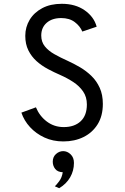

<svg xmlns="http://www.w3.org/2000/svg" viewBox="-20 -732 656 1010"><path d="M313 12Q258.5 12 214 -8.5Q169.5 -29 138 -63.2Q106.5 -97.5 92.5 -139.5L169 -167.5Q188 -121.5 226.5 -92.5Q265 -63.5 315.5 -63.5Q371.5 -63.5 404.2 -94Q437 -124.5 437 -182.5Q437 -222 417.2 -250.8Q397.5 -279.5 365.5 -300.5Q333.5 -321.5 297 -337.5Q264.5 -351.5 231.8 -369Q199 -386.5 172.2 -410.5Q145.5 -434.5 129.2 -467.2Q113 -500 113 -543.5Q113 -589.5 136 -627.8Q159 -666 202 -689Q245 -712 305 -712Q376.5 -712 425.5 -677.8Q474.5 -643.5 488.5 -591.5L413 -566Q401 -595 373 -616Q345 -637 302 -637Q254 -637 225.5 -612Q197 -587 197 -545Q197 -511.5 216 -488Q235 -464.5 266.5 -446.8Q298 -429 336 -412Q368 -397.5 400.5 -378.5Q433 -359.5 460.5 -333Q488 -306.5 504.5 -270.2Q521 -234 521 -185.5Q521 -122.5 493.8 -78.5Q466.5 -34.5 419.5 -11.2Q372.5 12 313 12ZM291.5 258 268.5 248Q276 241.5 291 221.8Q306 202 310 174Q283 173 270.2 156.5Q257.5 140 257.5 118.5Q257.5 93.5 274.5 78.2Q291.5 63 312.5 63Q334 63 351.5 79.8Q369 96.5 369 125Q369 166 349 200.8Q329 235.5 291.5 258Z"/></svg>

Font: Overpass Mono Light
Style: Regular
Weight: 400
Monospace: yes
Version: Version 4.000